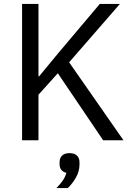

<svg xmlns="http://www.w3.org/2000/svg" viewBox="-20 -718 674 983"><path d="M276 -343 177 -233V0H93V-698H177V-327H180L280 -448L491 -698H594L334 -399L612 0H508ZM336 66Q361 66 374 78.5Q387 91 387 113V124Q387 159 369 190.5Q351 222 327 245H269Q289 224 301 207Q313 190 320 167Q303 163 294 151.5Q285 140 285 123V113Q285 91 298 78.5Q311 66 336 66Z"/></svg>

Font: IBM Plex Sans
Style: Regular
Weight: 400
Designer: Mike Abbink, Paul van der Laan, Pieter van Rosmalen
Foundry: Bold Monday
Version: Version 3.005